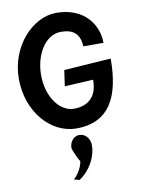

<svg xmlns="http://www.w3.org/2000/svg" viewBox="-109 -787 876 1191"><g transform="rotate(-10 329.0 -192.0)"><path d="M614 -377 318 -357 304 -257 484 -267C484 -137 401 -110 336 -110C250 -110 171 -209 171 -351C171 -480 241 -594 337 -594C402 -594 456 -573 460 -481H587C587 -597 504 -715 330 -715C181 -715 31 -557 31 -351C31 -144 169 13 330 13C541 13 614 -141 614 -377ZM406 131C406 93 381 61 350 57C308 49 276 88 278 131C290 165 305 197 318 218C309 269 275 309 259 322C271 325 283 328 294 331C360 287 406 208 406 131Z"/></g></svg>

Font: Bluebird
Style: Nrw
Weight: 400
Designer: Jasper
Foundry: Cannot Into Space Fonts
Version: Version 0.98